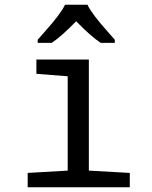

<svg xmlns="http://www.w3.org/2000/svg" viewBox="-20 -786 640 806"><path d="M264.2 -465.8 132.8 -476.1V-536.1H353V-69.8L524.9 -60.1V0H96.2V-60.1L264.2 -69.8ZM461.9 -606H402.8Q361.3 -633.3 299.8 -696.8Q234.9 -630.4 196.8 -606H138.2V-619.1Q150.4 -633.3 167 -651.9Q234.9 -727.5 252.9 -766.1H347.2Q365.2 -727.5 433.1 -651.9L461.9 -619.1Z"/></svg>

Font: Noto Mono
Style: Regular
Weight: 400
Designer: Monotype Design Team
Foundry: Monotype Imaging Inc.
Version: Version 1.00